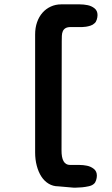

<svg xmlns="http://www.w3.org/2000/svg" viewBox="-20 -707 513 880"><path d="M346 -687Q363 -687 381 -683.5Q399 -680 413 -669Q427 -658 427 -638Q427 -628 423.5 -617Q420 -606 414 -601Q406 -593 395 -589.5Q384 -586 374 -584.5Q364 -583 357 -583Q350 -583 349 -583H304Q289 -583 280.5 -578Q272 -573 268 -564Q264 -555 263.5 -543Q263 -531 263 -518L262 -20Q261 49 301 49H344Q361 49 378.5 52.5Q396 56 410 67Q424 78 424 98Q424 108 420.5 119Q417 130 411 135Q403 143 387.5 146.5Q372 150 356.5 151.5Q341 153 329 153Q317 153 316 153L247 147Q223 147 203 135Q183 123 169.5 102Q156 81 148.5 52.5Q141 24 141 -8V-549Q141 -580 150 -605.5Q159 -631 175 -649Q191 -667 213 -677Q235 -687 260 -687Z"/></svg>

Font: BM JUA 
Style: Regular
Weight: 400
Designer: BONGJIN KIM, JAEHYUN KEUM, JUHEE TAE
Foundry: WOOWA BROTHERS Corporation.
Version: Version 1.000